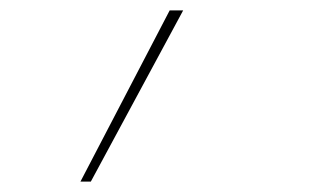

<svg xmlns="http://www.w3.org/2000/svg" viewBox="-20 -116 640 370"><path d="M135 234 307 -96H333L155 234Z"/></svg>

Font: Iosevka Thin Extended
Style: Italic
Weight: 100
Width: 7
Italic angle: -9°
Monospace: yes
Designer: Belleve Invis
Foundry: Belleve Invis
Version: Version 32.5.0; ttfautohint (v1.8.4)